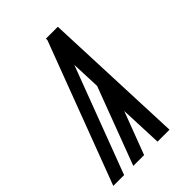

<svg xmlns="http://www.w3.org/2000/svg" viewBox="-215 -832 930 930"><g transform="rotate(-45 250.0 -367.5)"><path d="M304 0 295 -219 212 0H138L288 -398L282 -548L75 0H1L275 -726L274 -735H356L386 0Z"/></g></svg>

Font: Iosevka Term Curly Md Obl
Style: Regular
Weight: 500
Italic angle: -9°
Designer: Belleve Invis
Foundry: Belleve Invis
Version: Version 32.3.0